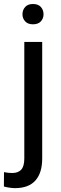

<svg xmlns="http://www.w3.org/2000/svg" viewBox="-52 -741 311 974"><path d="M62 -668.5Q62 -690.4 75.7 -705.6Q89.4 -720.7 115.2 -720.7Q141.6 -720.7 155.3 -705.6Q168.9 -690.4 168.9 -668.5Q168.9 -647.5 155.3 -632.6Q141.6 -617.7 115.2 -617.7Q89.4 -617.7 75.7 -632.6Q62 -647.5 62 -668.5ZM71.3 -528.3H162.1V63Q162.1 135.7 127.7 174.6Q93.3 213.4 23.9 213.4Q11.7 213.4 -4.6 210.9Q-21 208.5 -32.2 205.1L-31.7 132.3Q-22.5 134.3 -10.7 135.5Q1 136.7 9.8 136.7Q39.6 136.7 55.4 119.9Q71.3 103 71.3 63Z"/></svg>

Font: Vazirmatn FD
Style: Regular
Weight: 400
Designer: Saber Rastikerdar
Foundry: Saber Rastikerdar
Version: Version 33.001